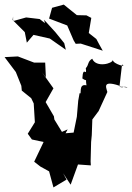

<svg xmlns="http://www.w3.org/2000/svg" viewBox="-45 -793 576 837"><path d="M476 -417C480 -449 483 -481 487 -512C513 -497 446 -514 447 -532C447 -516 374 -496 357 -537C336 -525 343 -510 329 -496C335 -453 317 -512 314 -451C339 -433 326 -459 332 -421C294 -430 314 -377 302 -387L296 -354L290 -284L276 -215L206 -209L197 -130L250 -229L225 -218L192 -272L190 -286L154 -348L188 -408L138 -478L155 -456L152 -520H104L33 -547L-25 -544L24 -479L48 -419L50 -398L91 -365L102 -342L107 -260L76 -210L94 -185L145 -174L104 -88L131 -67L169 -46L188 24L245 -10L230 -38L263 12L295 -76L351 -72L350 -89L353 -204L354 -174L358 -286L341 -250L385 -309L423 -392C416 -417 401 -446 489 -415C450 -391 494 -425 511 -411ZM235 -605 197 -652 147 -707 151 -692 128 -710 69 -717 12 -701V-721L10 -706L63 -653L72 -607L101 -641L172 -625L242 -576ZM375 -623 342 -649 353 -715 332 -726 290 -727 233 -773 182 -759 169 -712 248 -682 276 -617 285 -602 307 -603 403 -572C393 -589 384 -606 375 -623Z"/></svg>

Font: Asimov Aggro
Style: Condensed
Weight: 500
Designer: Google
Version: Version 2.000980; 2014